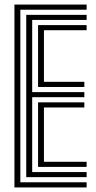

<svg xmlns="http://www.w3.org/2000/svg" viewBox="-20 -820 421 840"><path d="M43.2 0V-800H359V-777.5H69V-22.5H359V0ZM94.8 -45V-755H359V-732.8H120.8V-417H349V-394.8H120.8V-67.2H359V-45ZM146.5 -439.5V-710.2H359V-687.8H172.2V-462H349V-439.5ZM146.5 -89.8V-372.2H349V-349.8H172.2V-112.2H359V-89.8Z"/></svg>

Font: Big Shoulders Inline Display ExtraBold
Style: Regular
Weight: 800
Designer: Patric King
Foundry: XO Type Co
Version: Version 1.000